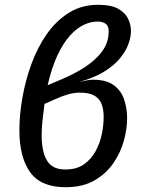

<svg xmlns="http://www.w3.org/2000/svg" viewBox="-20 -770 602 802"><path d="M369 -437Q423 -437 454 -415Q485 -393 498 -356Q511 -319 511 -275Q511 -232 497.5 -182.5Q484 -133 453.5 -88.5Q423 -44 374 -16Q325 12 254 12Q151 12 106 -50.5Q61 -113 61 -226Q61 -290 73.5 -361.5Q86 -433 111 -502Q136 -571 175 -627Q214 -683 267.5 -716.5Q321 -750 390 -750Q444 -750 473.5 -733.5Q503 -717 515 -692Q527 -667 527 -641Q527 -615 516 -585Q505 -555 480 -525Q455 -495 413 -469.5Q371 -444 308 -427Q329 -432 343.5 -434.5Q358 -437 369 -437ZM387 -680Q359 -680 329.5 -666Q300 -652 272 -621Q244 -590 220 -539Q196 -488 179 -414L219 -431Q268 -451 304.5 -471.5Q341 -492 365.5 -512.5Q390 -533 405.5 -554Q421 -575 427.5 -596Q434 -617 434 -639Q434 -662 421 -671Q408 -680 387 -680ZM253 -62Q300 -62 330.5 -83.5Q361 -105 379.5 -139Q398 -173 405.5 -211Q413 -249 413 -282Q413 -314 404 -336.5Q395 -359 373.5 -371Q352 -383 313 -383Q289 -383 263 -375.5Q237 -368 209 -355L166 -336Q161 -299 157.5 -266.5Q154 -234 154 -205Q154 -136 176.5 -99Q199 -62 253 -62Z"/></svg>

Font: Fira Sans Variable
Style: Italic
Weight: 397
Italic angle: -8°
Designer: Carrois Corporate & Edenspiekermann AG
Foundry: Carrois Corporate GbR & Edenspiekermann AG
Version: Version 4.202